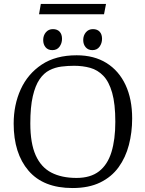

<svg xmlns="http://www.w3.org/2000/svg" viewBox="-20 -937 733 969"><path d="M346 12Q199 12 124 -75.5Q49 -163 49 -313Q49 -408 84.5 -486Q120 -564 190.5 -611Q261 -658 367 -658Q455 -658 517.5 -619Q580 -580 613.5 -508.5Q647 -437 647 -339Q647 -269 630.5 -205.5Q614 -142 578.5 -93Q543 -44 485.5 -16Q428 12 346 12ZM366 -39Q437 -39 480 -72.5Q523 -106 542.5 -169.5Q562 -233 562 -322Q562 -413 546 -469Q530 -525 501.5 -554.5Q473 -584 435.5 -594.5Q398 -605 354 -605Q322 -605 290 -601Q258 -597 229.5 -582.5Q201 -568 179.5 -536.5Q158 -505 145.5 -451Q133 -397 133 -314Q133 -214 160 -153.5Q187 -93 239 -66Q291 -39 366 -39ZM446 -684Q425 -684 412.5 -698.5Q400 -713 400 -735Q400 -758 413.5 -774Q427 -790 449 -790Q471 -790 483 -777Q495 -764 495 -741Q495 -719 482.5 -701.5Q470 -684 446 -684ZM244 -684Q222 -684 210 -698.5Q198 -713 198 -735Q198 -758 211.5 -774Q225 -790 247 -790Q269 -790 281 -777Q293 -764 293 -741Q293 -719 280.5 -701.5Q268 -684 244 -684ZM177 -865 186 -917H515L505 -865Z"/></svg>

Font: Faustina Light Light
Style: Regular
Weight: 300
Version: Version 1.200